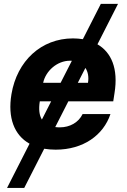

<svg xmlns="http://www.w3.org/2000/svg" viewBox="-20 -747 642 972"><path d="M577.4 -727.3H490.4L399.5 -548.7C383.5 -551.1 366.8 -552.6 349.4 -552.6C188.9 -552.6 66.1 -438.6 38 -270.2C18.1 -151.3 51.8 -62.9 129.6 -19.5L15.6 204.5H102.6L203.8 6C221.9 8.9 241.1 10.7 261.7 10.7C401.6 10.7 503.2 -62.5 539.1 -169.4H398.1C377.5 -126.8 333.5 -102.3 283 -102.3C274.9 -102.3 267 -102.6 259.6 -103.7L326 -234H553.3L559.7 -275.6C579.9 -400.2 543.3 -482.2 473.4 -522.7ZM181.5 -234H239L192.1 -141.7C179 -163 175.1 -193.2 181.5 -234ZM198.5 -327.8C211.3 -387.8 269.2 -439.6 334.2 -439.6C337.4 -439.6 340.6 -439.6 343.8 -439.3L286.9 -327.8ZM373.9 -327.8 412.3 -403.1C425.4 -383.5 430.4 -357.6 425.4 -327.8Z"/></svg>

Font: Margiela Sans
Style: Bold Italic
Weight: 700
Italic angle: -9.39999°
Designer: Stefan Endress, Andreas Faust
Version: Version 1.100;FEAKit 1.0